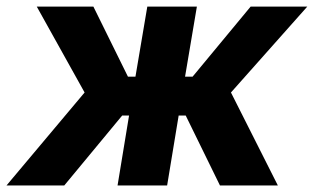

<svg xmlns="http://www.w3.org/2000/svg" viewBox="-57 -566 958 586"><path d="M-37.1 0 201.2 -283.7 55.2 -545.9H228L333.5 -332H356.4L392.6 -545.9H543.9L507.8 -332H530.8L708 -545.9H880.9L647.9 -283.7L791 0H614.3L509.8 -213.4H488.3L453.1 0H301.8L336.9 -213.4H315.9L139.2 0Z"/></svg>

Font: Inter Tight
Style: Bold Italic
Weight: 700
Italic angle: -9.39999°
Designer: Rasmus Andersson
Foundry: rsms
Version: Version 3.004